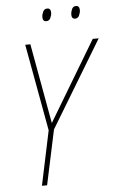

<svg xmlns="http://www.w3.org/2000/svg" viewBox="-59 -926 581 966"><g transform="rotate(-5 231.0 -443.0)"><path d="M380 -864Q380 -886 362 -886Q347 -886 341 -871.5Q335 -857 335 -845Q335 -823 353 -823Q367 -823 373.5 -837Q380 -851 380 -864ZM235 -864Q235 -886 217 -886Q202 -886 195.5 -871.5Q189 -857 189 -845Q189 -823 207 -823Q222 -823 228.5 -837Q235 -851 235 -864ZM139 0 198 -277 462 -714H432L190 -310L117 -714H91L171 -275L113 0Z"/></g></svg>

Font: Noto Sans Display SemiCondensed Thin
Style: Italic
Weight: 250
Width: 4
Designer: Monotype Design team
Foundry: Monotype Imaging Inc.
Version: 1.000